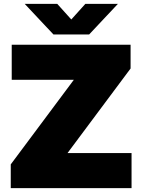

<svg xmlns="http://www.w3.org/2000/svg" viewBox="-20 -971 734 991"><path d="M328.5 -181H659V0H35.5V-122.5L361 -559H40.5V-740H654V-617.5ZM420.5 -951H588.5L440 -793H256L107.5 -951H275.5L348 -870.5Z"/></svg>

Font: Encode Sans Semi Expanded Black
Style: Regular
Weight: 900
Width: 6
Designer: Multiple Designers
Foundry: Impallari Type
Version: Version 2.000